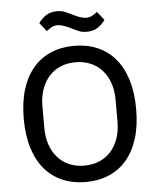

<svg xmlns="http://www.w3.org/2000/svg" viewBox="-60 -951 828 1014"><g transform="rotate(-5 354.0 -444.0)"><path d="M354 12Q286 12 231 -11.5Q176 -35 137 -80.5Q98 -126 77 -193.5Q56 -261 56 -349Q56 -437 77 -504.5Q98 -572 137 -617.5Q176 -663 231 -686.5Q286 -710 354 -710Q422 -710 477 -686.5Q532 -663 571 -617.5Q610 -572 631 -504.5Q652 -437 652 -349Q652 -261 631 -193.5Q610 -126 571 -80.5Q532 -35 477 -11.5Q422 12 354 12ZM354 -75Q397 -75 433 -90Q469 -105 494.5 -133.5Q520 -162 534 -202Q548 -242 548 -292V-406Q548 -456 534 -496Q520 -536 494.5 -564.5Q469 -593 433 -608Q397 -623 354 -623Q310 -623 274.5 -608Q239 -593 213.5 -564.5Q188 -536 174 -496Q160 -456 160 -406V-292Q160 -242 174 -202Q188 -162 213.5 -133.5Q239 -105 274.5 -90Q310 -75 354 -75ZM428 -778Q402 -778 383.5 -786.5Q365 -795 348 -803Q303 -826 277 -826Q260 -826 247 -819.5Q234 -813 218 -800L182 -845Q196 -867 220.5 -883.5Q245 -900 280 -900Q306 -900 324.5 -891.5Q343 -883 360 -875Q405 -852 431 -852Q448 -852 461 -858.5Q474 -865 490 -878L526 -833Q512 -811 487.5 -794.5Q463 -778 428 -778Z"/></g></svg>

Font: IBM Plex Sans Thai Looped Text
Style: Regular
Weight: 450
Designer: Mike Abbink, Paul van der Laan, Pieter van Rosmalen, Ben Mitchell, Mark Frömberg
Foundry: Bold Monday
Version: Version 1.1